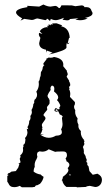

<svg xmlns="http://www.w3.org/2000/svg" viewBox="-20 -826 484 847"><path d="M12.2 -49.8 18.1 -54.1 12.2 -56 16.1 -61.2Q23.9 -62.7 30.3 -68.9L49.8 -71.3L60.5 -86.6L65.4 -102.4H60.5L70.8 -110.1L66.9 -125.4L70.8 -134L69.3 -140.7Q82 -150.3 82 -164.6L81.1 -173.7L84 -180.9L82.5 -186.6Q90.8 -191.9 90.8 -200L92.3 -210.5L90.3 -217.2Q101.1 -227.8 101.1 -242.6L98.1 -257.9L105 -255.5L101.1 -265.6Q108.9 -276.1 108.9 -292.4Q114.7 -298.6 114.7 -307.7L113.8 -314.4Q120.6 -322.5 120.6 -331.6L119.1 -341.2Q126.5 -352.7 127 -366.5L131.3 -372.8L130.4 -376.6L132.3 -385.7Q137.2 -389 141.1 -396.2L139.2 -398.6L142.1 -398.1L143.6 -407.7Q143.6 -415.3 140.1 -421.6Q151.4 -436.9 151.4 -455.1L150.4 -466.1Q155.8 -472.8 155.8 -482.3L159.2 -491.4L160.6 -508.2Q168 -516.8 168.5 -528.7L172.4 -536.4H176.8Q171.4 -537.8 171.4 -546.5L185.5 -564.6L182.6 -568L185.5 -567L194.8 -572.3L203.1 -571.3Q211.9 -571.3 218.3 -574.7Q259.3 -568 259.3 -540.7L258.8 -534L275.4 -513.4L274.9 -510.6Q274.9 -506.3 279.3 -503.4L276.9 -501L279.3 -499.1L273.9 -487.6L284.7 -470.4Q284.7 -463.7 290 -458.4L287.1 -456L291 -454.6L288.6 -451.7L290 -448.4Q284.7 -444.5 284.7 -440.7L287.1 -434H284.2Q290 -423 290 -411.5L288.6 -398.6L310.5 -375.6V-366.5Q306.6 -359.8 306.6 -354.6Q306.6 -347.9 312 -339.7L311.5 -332.6Q311.5 -317.2 322.3 -303.9L320.8 -293.8Q320.8 -285.2 326.2 -275.6L325.7 -269.9Q325.7 -257.9 336.9 -247.9L336.4 -241.6Q336.4 -223 352.5 -206.7L349.1 -205.3L353.5 -201.9Q350.6 -201 350.6 -197.6L352.5 -190.4L345.7 -177.5Q350.1 -168 350.1 -158.4L349.6 -150.7L357.4 -137.8Q357.4 -131.1 362.8 -121.5L360.8 -118.2L364.3 -116.3Q360.4 -115.3 360.4 -112L365.7 -107.2L364.7 -102.4Q364.7 -96.7 370.6 -91.9L374.5 -71.3L389.2 -55L409.7 -59.8Q429.7 -49.8 429.7 -33.5Q429.7 -21.1 422.9 -12Q414.1 -1 399.9 -1L376 -6.2L361.8 -3.8L360.4 -1.4L319.3 0.5L317.4 -1.4H272.9Q258.3 -12 254.9 -29.2L252 -30.6Q257.3 -37.3 257.3 -45.9Q281.7 -63.2 281.7 -75.6Q281.7 -80.9 278.3 -84.2Q286.1 -91.9 286.1 -99.1Q286.1 -108.1 271.5 -115.8L273.4 -118.7L269 -126.3Q275.4 -134 275.4 -141.6Q275.4 -157.9 258.3 -157.9Q227.1 -157.9 223.6 -156L194.8 -167.5Q182.6 -156.9 166 -156.9L154.3 -158.4L146.5 -154.6Q143.1 -149.8 143.1 -143.1L145 -134L141.1 -123.9Q132.8 -111.5 132.8 -97.6L133.3 -89.5Q128.4 -81.8 128.4 -68.9Q141.1 -58.9 159.7 -56Q163.6 -50.7 172.4 -45.9Q169.4 -29.2 156.7 -15.3L145 -9.1Q135.7 -9.1 134.3 -1.9L123 0H76.2L66.9 -6.2Q55.7 -0.5 43.9 -0.5Q35.2 -0.5 30.5 -2.4Q25.9 -4.3 22.9 -7.7Q20 -11 18.1 -15.3Q16.1 -19.6 12.2 -24.4ZM195.3 -218.2Q210.9 -218.2 226.1 -227.3Q252.9 -227.8 252.9 -242.6Q252.9 -249.3 249.5 -255.5Q255.9 -266 255.9 -279.4L253.4 -304.8L254.9 -310.6L257.3 -311.5Q252 -318.7 244.1 -320.6L239.3 -330.2L240.2 -335.9L235.4 -331.1L236.3 -335.9L228.5 -333Q220.2 -335.4 220.2 -338.8Q220.2 -344.5 226.1 -349.8Q235.4 -343.6 239.3 -343.6Q242.7 -343.6 242.7 -346L241.7 -352.7Q246.1 -356 246.1 -359.4Q246.1 -362.2 241.2 -371.3Q236.3 -380.4 231.4 -384.2Q236.8 -390.9 236.8 -396.2Q236.8 -408.2 218.3 -422.5L219.7 -434Q219.7 -447.9 209 -448.4Q202.6 -443.6 202.6 -435.9L203.6 -429.2Q193.8 -416.8 189.5 -403.4Q190.9 -394.3 198.7 -388.1L194.8 -385.7L198.7 -385.2V-371.8Q198.7 -367 192.9 -361.3Q187 -355.5 187 -351.2L188.5 -344Q188.5 -341.7 186.5 -339.3Q173.8 -325.4 171.4 -318.2Q180.7 -309.1 180.7 -304.8Q180.7 -298.6 172.6 -289.3Q164.6 -279.9 164.6 -273.7L167.5 -260.8L164.1 -259.4L167.5 -256.5Q164.1 -240.7 158.7 -235.9L174.3 -231.6L156.7 -232.6Q176.3 -218.2 195.3 -218.2ZM229 -336.4 236.8 -340.2 228 -344 224.1 -340.2ZM291.5 -52.2 289.6 -58.4 286.6 -56.9 286.1 -52.6ZM182.6 -606.9Q152.8 -611.8 152.8 -635.7L158.2 -659.2Q151.4 -667.5 151.4 -675.3L152.3 -681.2L167 -675.8L155.3 -688Q165 -704.1 187 -706.5L189.5 -703.6L189 -713.4L193.4 -710.4L195.3 -719.7L201.2 -714.4Q203.1 -714.4 203.6 -717.8L209.5 -719.2L213.9 -716.3L210.4 -722.7L230 -723.1L253.9 -714.4L250 -710Q285.6 -702.6 287.6 -658.2L284.7 -659.2L279.3 -638.2L280.8 -635.7L287.1 -638.7Q281.7 -631.3 279.3 -631.3Q276.9 -631.3 275.9 -638.2Q272.9 -632.8 272.9 -625.5L273.4 -617.2Q273.4 -603.5 195.3 -585.4L211.4 -593.8L186.5 -603L185.1 -593.3ZM171.4 -806.1Q189.5 -796.9 202.6 -796.9L223.1 -800Q227.1 -800 230 -798.4Q232.9 -796.9 234.9 -795.1Q236.8 -793.4 238.3 -791.8Q239.7 -790.3 241.2 -790.3Q246.1 -790.3 251 -802.6L296.4 -802.2L312.5 -798.6L339.4 -802.2Q350.1 -802.2 353 -794.3L359.9 -794.7Q379.9 -794.7 383.8 -777.6Q388.2 -772.3 388.2 -767.4Q388.2 -753.8 354.5 -746.8L366.7 -745Q351.6 -736.7 332.5 -736.7L312.5 -738.9L326.2 -745.5L288.6 -742Q286.6 -736.2 274.9 -736.2L255.9 -738.9L262.7 -747.7Q261.7 -747.7 257.8 -745.9Q253.9 -744.2 248.3 -742.2Q242.7 -740.2 236.8 -738.7Q231 -737.1 226.1 -737.1Q214.8 -737.1 204.1 -742.4L200.7 -733.2Q190.9 -743.3 187.5 -743.3Q186.5 -743.3 186.3 -742.4Q186 -741.5 185.5 -740.2Q185.1 -738.9 183.8 -738Q182.6 -737.1 179.7 -737.1L145.5 -744.6Q141.6 -744.6 138.9 -743.5Q136.2 -742.4 133.8 -741.3Q131.3 -740.2 127.9 -739.1Q124.5 -738 119.1 -738L86.9 -742.8L70.3 -734.9L77.6 -745Q50.8 -760 50.8 -771.4Q50.8 -786.8 101.1 -794.7L100.1 -800.4L152.8 -796.9Z"/></svg>

Font: Truetypewriter PolyglOTT
Style: Regular
Weight: 400
Designer: Sergey Beatoff a.k.a. Sam_T
Version: Version 3.76